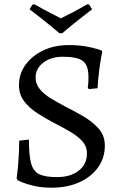

<svg xmlns="http://www.w3.org/2000/svg" viewBox="-20 -858 570 890"><path d="M219 12Q172 12 136.5 3.5Q101 -5 81.5 -13.5Q62 -22 62 -22L57 -32Q57 -32 59 -45.5Q61 -59 63 -82.5Q65 -106 67 -138Q69 -170 69 -206L114 -211Q114 -139 124 -101.5Q134 -64 162 -50.5Q190 -37 244 -37Q306 -37 344.5 -66.5Q383 -96 383 -147Q383 -180 361 -204Q339 -228 304.5 -248Q270 -268 231 -288Q191 -309 153.5 -333Q116 -357 92 -388.5Q68 -420 68 -463Q68 -516 98.5 -558Q129 -600 181 -624.5Q233 -649 298 -649Q343 -649 377.5 -643Q412 -637 431.5 -630.5Q451 -624 451 -624L454 -618Q454 -618 449.5 -595Q445 -572 440 -533.5Q435 -495 432 -449L393 -445L387 -450Q387 -450 388.5 -464.5Q390 -479 390 -502Q390 -555 364.5 -575Q339 -595 271 -595Q216 -595 180.5 -567.5Q145 -540 145 -499Q145 -469 164 -445.5Q183 -422 214 -403Q245 -384 281 -365Q325 -343 367.5 -318Q410 -293 438 -261Q466 -229 466 -183Q466 -126 434.5 -82Q403 -38 347.5 -13Q292 12 219 12ZM255 -704Q255 -704 243 -714.5Q231 -725 210.5 -741.5Q190 -758 165.5 -777.5Q141 -797 117 -815L131 -837L140 -838Q175 -818 208.5 -800.5Q242 -783 262 -773Q283 -783 315.5 -800Q348 -817 384 -838L393 -837L407 -815Q383 -797 358.5 -777.5Q334 -758 313.5 -741.5Q293 -725 281 -714.5Q269 -704 269 -704Z"/></svg>

Font: Alegreya
Style: Regular
Weight: 400
Designer: Juan Pablo del Peral
Foundry: Huerta Tipografica
Version: Version 2.009